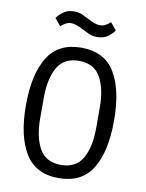

<svg xmlns="http://www.w3.org/2000/svg" viewBox="-98 -966 795 1047"><g transform="rotate(10 300.0 -443.0)"><path d="M300 12Q173 12 114.5 -83Q56 -178 56 -349Q56 -520 114.5 -615Q173 -710 300 -710Q428 -710 486 -615Q544 -520 544 -349Q544 -178 486 -83Q428 12 300 12ZM300 -61Q383 -61 419 -124Q455 -187 455 -292V-406Q455 -511 419 -574Q383 -637 300 -637Q217 -637 181 -574Q145 -511 145 -406V-292Q145 -187 181 -124Q217 -61 300 -61ZM373 -782Q347 -782 328 -791Q309 -800 293 -808Q248 -832 223 -832Q207 -832 193.5 -825Q180 -818 165 -805L132 -845Q146 -865 169.5 -881.5Q193 -898 227 -898Q253 -898 272 -889Q291 -880 307 -872Q352 -848 377 -848Q394 -848 407 -855Q420 -862 435 -875L468 -835Q455 -815 431.5 -798.5Q408 -782 373 -782Z"/></g></svg>

Font: Lilex Nerd Font
Style: Regular
Weight: 400
Designer: Mike Abbink, Paul van der Laan, Pieter van Rosmalen, Mikhael Khrustik
Foundry: Mikhael Khrustik
Version: Version 2.400; ttfautohint (v1.8.4.7-5d5b);Nerd Fonts 3.3.0